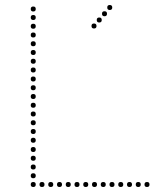

<svg xmlns="http://www.w3.org/2000/svg" viewBox="-20 -752 631 768"><path d="M356 -638Q346 -638 346 -648Q346 -658 356 -658Q366 -658 366 -648Q366 -638 356 -638ZM377 -662Q367 -662 367 -672Q367 -682 377 -682Q387 -682 387 -672Q387 -662 377 -662ZM398 -687Q388 -687 388 -697Q388 -707 398 -707Q408 -707 408 -697Q408 -687 398 -687ZM419 -712Q409 -712 409 -722Q409 -732 419 -732Q429 -732 429 -722Q429 -712 419 -712ZM113 -706Q103 -706 103 -716Q103 -726 113 -726Q123 -726 123 -716Q123 -706 113 -706ZM113 -672Q103 -672 103 -682Q103 -692 113 -692Q123 -692 123 -682Q123 -672 113 -672ZM113 -637Q103 -637 103 -647Q103 -657 113 -657Q123 -657 123 -647Q123 -637 113 -637ZM113 -602Q103 -602 103 -612Q103 -622 113 -622Q123 -622 123 -612Q123 -602 113 -602ZM113 -567Q103 -567 103 -577Q103 -587 113 -587Q123 -587 123 -577Q123 -567 113 -567ZM113 -532Q103 -532 103 -542Q103 -552 113 -552Q123 -552 123 -542Q123 -532 113 -532ZM113 -497Q103 -497 103 -507Q103 -517 113 -517Q123 -517 123 -507Q123 -497 113 -497ZM113 -462Q103 -462 103 -472Q103 -482 113 -482Q123 -482 123 -472Q123 -462 113 -462ZM113 -426Q103 -426 103 -436Q103 -446 113 -446Q123 -446 123 -436Q123 -426 113 -426ZM113 -391Q103 -391 103 -401Q103 -411 113 -411Q123 -411 123 -401Q123 -391 113 -391ZM113 -356Q103 -356 103 -366Q103 -376 113 -376Q123 -376 123 -366Q123 -356 113 -356ZM113 -321Q103 -321 103 -331Q103 -341 113 -341Q123 -341 123 -331Q123 -321 113 -321ZM113 -286Q103 -286 103 -296Q103 -306 113 -306Q123 -306 123 -296Q123 -286 113 -286ZM113 -251Q103 -251 103 -261Q103 -271 113 -271Q123 -271 123 -261Q123 -251 113 -251ZM113 -216Q103 -216 103 -226Q103 -236 113 -236Q123 -236 123 -226Q123 -216 113 -216ZM113 -181Q103 -181 103 -191Q103 -201 113 -201Q123 -201 123 -191Q123 -181 113 -181ZM113 -144Q103 -144 103 -154Q103 -164 113 -164Q123 -164 123 -154Q123 -144 113 -144ZM113 -109Q103 -109 103 -119Q103 -129 113 -129Q123 -129 123 -119Q123 -109 113 -109ZM113 -74Q103 -74 103 -84Q103 -94 113 -94Q123 -94 123 -84Q123 -74 113 -74ZM113 -39Q103 -39 103 -49Q103 -59 113 -59Q123 -59 123 -49Q123 -39 113 -39ZM113 -4Q103 -4 103 -14Q103 -24 113 -24Q123 -24 123 -14Q123 -4 113 -4ZM148 -4Q138 -4 138 -14Q138 -24 148 -24Q158 -24 158 -14Q158 -4 148 -4ZM183 -4Q173 -4 173 -14Q173 -24 183 -24Q193 -24 193 -14Q193 -4 183 -4ZM218 -4Q208 -4 208 -14Q208 -24 218 -24Q228 -24 228 -14Q228 -4 218 -4ZM253 -4Q243 -4 243 -14Q243 -24 253 -24Q263 -24 263 -14Q263 -4 253 -4ZM288 -4Q278 -4 278 -14Q278 -24 288 -24Q298 -24 298 -14Q298 -4 288 -4ZM323 -4Q313 -4 313 -14Q313 -24 323 -24Q333 -24 333 -14Q333 -4 323 -4ZM358 -4Q348 -4 348 -14Q348 -24 358 -24Q368 -24 368 -14Q368 -4 358 -4ZM393 -4Q383 -4 383 -14Q383 -24 393 -24Q403 -24 403 -14Q403 -4 393 -4ZM428 -4Q418 -4 418 -14Q418 -24 428 -24Q438 -24 438 -14Q438 -4 428 -4ZM463 -4Q453 -4 453 -14Q453 -24 463 -24Q473 -24 473 -14Q473 -4 463 -4ZM498 -4Q488 -4 488 -14Q488 -24 498 -24Q508 -24 508 -14Q508 -4 498 -4ZM533 -4Q523 -4 523 -14Q523 -24 533 -24Q543 -24 543 -14Q543 -4 533 -4ZM568 -4Q558 -4 558 -14Q558 -24 568 -24Q578 -24 578 -14Q578 -4 568 -4Z"/></svg>

Font: Raleway Dots
Style: Regular
Weight: 400
Designer: Matt McInerney, Pablo Impallari, Rodrigo Fuenzalida, Brenda Gallo
Foundry: Matt McInerney, Pablo Impallari, Rodrigo Fuenzalida, Brenda Gallo
Version: Version 1.000